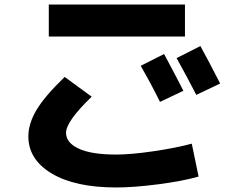

<svg xmlns="http://www.w3.org/2000/svg" viewBox="-20 -773 1040 846"><path d="M788 -373 685 -324Q646 -403 600 -483L703 -535Q749 -450 788 -373ZM950 -405 845 -355Q800 -442 758 -517L863 -570Q899 -505 950 -405ZM195 -612V-753H795V-612ZM105 -172Q105 -228 140.5 -288Q176 -348 265 -434L384 -347Q271 -238 271 -188Q271 -144 327 -118Q383 -92 492 -92Q557 -92 656 -106.5Q755 -121 825 -140L855 5Q785 25 677.5 39Q570 53 492 53Q311 53 208 -8.5Q105 -70 105 -172Z"/></svg>

Font: M PLUS 1p ExtraBold
Style: Regular
Weight: 800
Version: Version 1.062